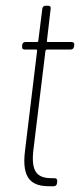

<svg xmlns="http://www.w3.org/2000/svg" viewBox="-20 -647 278 667"><path d="M237 -485 238 -491C239 -497 235 -501 229 -501H146C144 -501 142 -503 143 -505L156 -617C157 -623 154 -627 148 -627H138C132 -627 128 -623 127 -617L113 -505C113 -503 111 -501 109 -501H68C62 -501 58 -497 57 -491V-485C56 -479 59 -475 65 -475H106C108 -475 109 -473 109 -471L67 -124C54 -23 92 0 152 0H167C173 0 177 -4 178 -10L179 -18C179 -24 176 -28 170 -28H160C110 -28 87 -49 96 -126L138 -471C139 -473 141 -475 143 -475H226C232 -475 236 -479 237 -485Z"/></svg>

Font: Barlow Condensed Thin
Style: Italic
Weight: 250
Width: 3
Italic angle: -7°
Designer: Jeremy Tribby
Foundry: Tribby Type
Version: Version 1.422;hotconv 1.0.109;makeotfexe 2.5.65596